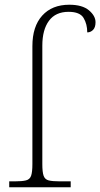

<svg xmlns="http://www.w3.org/2000/svg" viewBox="-20 -792 424 812"><path d="M19 0V-25H42Q73 -25 89.5 -29Q106 -33 111.5 -48.5Q117 -64 117 -98V-597Q117 -680 158.5 -726Q200 -772 273 -772Q328 -772 356 -748.5Q384 -725 384 -698Q384 -676 373.5 -665.5Q363 -655 349 -655Q349 -690 333.5 -716Q318 -742 270 -742Q215 -742 187 -704Q159 -666 159 -599V-98Q159 -64 164.5 -48.5Q170 -33 186 -29Q202 -25 234 -25H279V0Z"/></svg>

Font: Noto Serif ExtraLight
Style: Regular
Weight: 200
Designer: Monotype Design Team
Foundry: Monotype Imaging Inc.
Version: Version 2.015; ttfautohint (v1.8.4.7-5d5b)